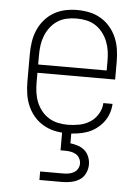

<svg xmlns="http://www.w3.org/2000/svg" viewBox="-53 -570 607 832"><g transform="rotate(5 250.0 -154.0)"><path d="M251 8Q224 8 198 2.5Q172 -3 148.5 -16.5Q125 -30 107.5 -50.5Q90 -71 79.5 -95.5Q69 -120 65 -146.5Q61 -173 61 -200V-320Q61 -347 65 -373.5Q69 -400 79.5 -424.5Q90 -449 107.5 -469.5Q125 -490 148 -503.5Q171 -517 197 -522.5Q223 -528 250 -528Q277 -528 303 -522.5Q329 -517 352 -503.5Q375 -490 392.5 -469.5Q410 -449 420.5 -424.5Q431 -400 435 -373.5Q439 -347 439 -320V-242H101V-200Q101 -178 104 -156.5Q107 -135 115 -115Q123 -95 136.5 -78Q150 -61 168.5 -49.5Q187 -38 208.5 -33.5Q230 -29 251 -29Q276 -29 301.5 -34Q327 -39 348 -52.5Q369 -66 382.5 -88.5Q396 -111 397 -136H437Q436 -114 428.5 -93Q421 -72 407.5 -55Q394 -38 376 -25Q358 -12 337.5 -5Q317 2 295 5Q273 8 251 8ZM101 -278H399V-320Q399 -342 396 -363Q393 -384 385 -404Q377 -424 363.5 -441.5Q350 -459 332 -470.5Q314 -482 293 -486.5Q272 -491 250 -491Q228 -491 207 -486.5Q186 -482 168 -470.5Q150 -459 136.5 -441.5Q123 -424 115 -404Q107 -384 104 -363Q101 -342 101 -320ZM150 220V183H250Q262 183 274 181Q286 179 296.5 173Q307 167 313 156.5Q319 146 319 134Q319 122 313 111Q307 100 296.5 94Q286 88 274 86Q262 84 250 84H230V0H270V50Q287 52 303.5 57.5Q320 63 332.5 74Q345 85 351.5 101.5Q358 118 358 135Q358 154 349.5 172.5Q341 191 324.5 201.5Q308 212 288.5 216Q269 220 250 220Z"/></g></svg>

Font: Iosevka SS18 Extralight
Style: Regular
Weight: 200
Monospace: yes
Designer: Belleve Invis
Foundry: Belleve Invis
Version: Version 25.1.1; ttfautohint (v1.8.4)